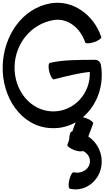

<svg xmlns="http://www.w3.org/2000/svg" viewBox="-24 -887 814 1422"><path d="M726 -613C671 -777 516 -891 349 -862C138 -824 4 -622 -4 -402C-12 -165 135 55 358 62C423 65 483 49 536 19L511 88C510 88 509 87 508 87C497 87 489 114 488 149L475 185C472 195 495 213 527 225C556 235 582 237 590 231C620 246 640 270 642 303C645 362 584 403 522 389C511 387 497 412 489 446C481 479 483 508 494 511C621 540 737 432 729 297C725 225 687 162 630 124L666 28C669 18 646 0 614 -12C606 -15 598 -17 590 -19C694 -107 750 -254 723 -408C719 -428 702 -444 680 -444C567 -444 436 -444 345 -421C334 -418 333 -389 341 -355C350 -322 365 -297 375 -299C463 -322 563 -347 641 -354C648 -193 521 -57 362 -62C195 -68 78 -225 84 -398C90 -566 207 -710 371 -738C477 -757 572 -679 607 -573C611 -563 640 -564 673 -575C705 -586 729 -603 726 -613Z"/></svg>

Font: Nupuram
Style: Bold
Weight: 700
Designer: Santhosh Thottingal (santhosh.thottingal@gmail.com)
Foundry: SMC
Version: Version 1.000